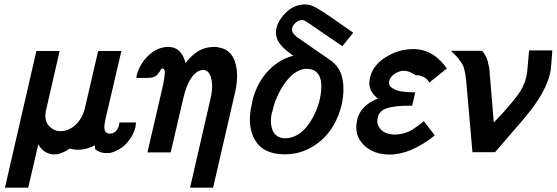

<svg xmlns="http://www.w3.org/2000/svg" viewBox="-20 -708 2586 892"><path d="M3 164 149 -471H257L196 -205Q196 -204 196 -204L195 -202Q181 -143 214 -117Q236 -96 268 -99Q305 -102 334.5 -131.5Q364 -161 375 -208L436 -471H543H544L479 -193Q479 -192 475 -178Q474 -174 471 -159Q469 -149 468 -143Q462 -117 467 -102Q473 -87 489 -87Q509 -87 521 -101.5Q533 -116 535 -139H612Q612 -137 609 -116Q600 -79 570.5 -45Q541 -11 494 2Q448 8 422 -15Q421 -21 421 -25V-33Q359 -1 304 -18Q285 -4 262 4Q247 11 222 9Q179 2 158 -38L111 164Z M616 -346Q615 -346 614 -348L613 -350Q627 -410 669.5 -450Q712 -490 762 -490Q823 -490 842 -415Q896 -485 959 -489Q980 -492 999 -487Q1051 -478 1070.5 -424Q1090 -370 1075 -292Q1073 -280 1071 -274L970 164H863L959 -254Q971 -306 961 -344.5Q951 -383 924 -383Q896 -383 871 -349Q846 -315 832 -253L773 0H665L729 -276Q740 -322 743.5 -346.5Q747 -371 745 -379.5Q743 -388 736 -390Q728 -390 722 -375Q719 -373 714 -365Q709 -357 697.5 -351.5Q686 -346 663 -346Z M1150 -225 1153 -242Q1176 -328 1228 -381Q1280 -434 1343 -449Q1277 -495 1267 -529Q1261 -548 1262 -562Q1265 -602 1300 -641Q1335 -680 1380 -686Q1398 -689 1413 -686Q1430 -683 1453.5 -669.5Q1477 -656 1524 -624Q1533 -617 1538 -614L1621 -556L1571 -494H1570L1483 -553Q1399 -612 1391 -614Q1388 -615 1383 -615Q1368 -615 1354 -603Q1340 -591 1337 -577Q1333 -557 1358 -537Q1458 -467 1500 -439Q1502 -438 1505 -435Q1564 -398 1572 -335Q1581 -287 1568 -224Q1542 -115 1469 -53Q1396 9 1303 9Q1203 9 1164.5 -57.5Q1126 -124 1150 -225ZM1246 -193Q1244 -188 1242 -180Q1235 -144 1242 -117Q1251 -77 1286 -68Q1301 -64 1322 -67Q1381 -77 1423 -144.5Q1465 -212 1472 -286Q1477 -335 1459 -363Q1444 -384 1420 -387Q1404 -389 1396 -388Q1346 -381 1304 -322.5Q1262 -264 1246 -193Z M1639 -149Q1639 -152 1641 -158Q1660 -221 1736 -250Q1733 -252 1728 -256.5Q1723 -261 1721 -263Q1698 -288 1696 -314Q1695 -321 1697 -336Q1706 -399 1767.5 -439.5Q1829 -480 1901 -480Q1984 -480 2043 -407L2056 -390L1974 -324Q1973 -327 1970 -331Q1967 -335 1966 -337Q1944 -359 1910 -359Q1874 -384 1843 -378Q1823 -373 1807.5 -360.5Q1792 -348 1788 -332Q1783 -311 1803 -298.5Q1823 -286 1849 -282.5Q1875 -279 1909 -279L1895 -217H1880Q1815 -217 1778.5 -205.5Q1742 -194 1735 -162Q1727 -130 1749.5 -106.5Q1772 -83 1813 -83Q1865 -83 1908 -114L1927 -127Q1932 -131 1940 -137.5Q1948 -144 1949 -145L2000 -79Q1888 10 1791 10Q1714 10 1669 -35.5Q1624 -81 1639 -149Z M2075 -472H2220Q2245 -443 2249 -408Q2251 -402 2251 -401L2253 -393Q2254 -387 2274 -139Q2275 -140 2311 -178Q2373 -246 2397.5 -284.5Q2422 -323 2429 -372Q2434 -429 2438 -474H2546Q2541 -395 2536 -369Q2516 -280 2426 -171Q2404 -144 2348.5 -80.5Q2293 -17 2280 -1H2175L2146 -330Q2142 -366 2140 -372L2135 -394Q2131 -405 2126 -413L2114 -430Q2110 -438 2097 -450Z"/></svg>

Font: Coval
Style: Medium Italic
Weight: 500
Foundry: Context Ltd
Version: Version 001.000